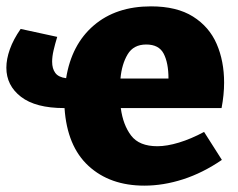

<svg xmlns="http://www.w3.org/2000/svg" viewBox="-20 -571 750 604"><path d="M434 13Q326 13 258.5 -49Q191 -111 183 -231H182Q92 -231 46 -266.5Q0 -302 0 -358Q0 -385 11 -416Q22 -447 45 -480L160 -455Q153 -432 148.5 -412.5Q144 -393 144 -377Q144 -355 154 -341.5Q164 -328 188 -325Q205 -431 275 -491Q345 -551 455 -551Q536 -551 587 -519Q638 -487 661.5 -433Q685 -379 685 -311Q685 -273 677 -231H360Q367 -178 392.5 -144.5Q418 -111 475 -111Q505 -111 543 -122.5Q581 -134 622 -156L678 -68Q618 -27 556 -7Q494 13 434 13ZM440 -431Q400 -431 381.5 -400Q363 -369 359 -324H510Q510 -373 495 -402Q480 -431 440 -431Z"/></svg>

Font: Bitter ExtraBold
Style: Regular
Weight: 800
Designer: Sol Matas, and Bitter project Authors
Foundry: Sol Matas
Version: Version 2.001